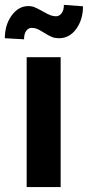

<svg xmlns="http://www.w3.org/2000/svg" viewBox="-48 -761 358 781"><path d="M198.7 0H60.5V-528.3H198.7ZM289.6 -735.4Q289.6 -681.2 262 -643.3Q234.4 -605.5 192.4 -605.5Q176.8 -605.5 164.8 -609.9Q152.8 -614.3 131.1 -627.9Q109.4 -641.6 100.3 -644.5Q91.3 -647.5 80.6 -647.5Q67.4 -647.5 58.6 -635.5Q49.8 -623.5 49.8 -601.1L-28.3 -605.5Q-28.3 -659.7 -0.5 -698Q27.3 -736.3 67.9 -736.3Q78.6 -736.3 88.6 -733.2Q98.6 -730 123.3 -716.1Q147.9 -702.1 158.7 -698.5Q169.4 -694.8 180.2 -694.8Q192.9 -694.8 202.4 -706.8Q211.9 -718.8 211.9 -741.2Z"/></svg>

Font: MAUL Condensed Bold
Style: Condensed Bold
Weight: 700
Designer: MAUL
Version: Version 1.0; 2020; ttfautohint (v1.8.3)